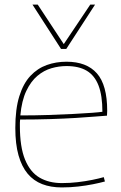

<svg xmlns="http://www.w3.org/2000/svg" viewBox="-20 -810 528 840"><path d="M250 10Q202 10 164.5 -4.5Q127 -19 101 -50Q75 -81 61 -130.5Q47 -180 47 -250Q47 -333 64.5 -389Q82 -445 113 -478Q144 -511 184.5 -525.5Q225 -540 271 -540Q359 -540 404 -489Q449 -438 449 -325Q449 -321 448.5 -314.5Q448 -308 448 -304Q431 -303 396 -300Q361 -297 311.5 -294Q262 -291 200.5 -289Q139 -287 68 -287Q67 -280 67 -273Q67 -266 67 -259Q67 -167 89.5 -112Q112 -57 153 -33Q194 -9 251 -9Q286 -9 320 -13Q354 -17 383.5 -23Q413 -29 434 -35L439 -16Q417 -10 387 -4Q357 2 322 6Q287 10 250 10ZM69 -305Q134 -305 193.5 -307Q253 -309 301.5 -311.5Q350 -314 383 -316.5Q416 -319 428 -321Q428 -392 411 -436Q394 -480 359.5 -500.5Q325 -521 271 -521Q238 -521 205 -511.5Q172 -502 143.5 -478Q115 -454 95 -412Q75 -370 69 -305ZM396 -790 270 -596H247L122 -790H145L259 -617L375 -790Z"/></svg>

Font: Georama ExtraCondensed Thin Thin
Style: Regular
Weight: 250
Version: Version 1.001